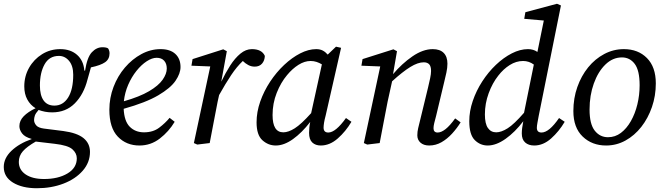

<svg xmlns="http://www.w3.org/2000/svg" viewBox="-59 -760 3536 1020"><path d="M218 -163Q198 -163 180 -166.5Q162 -170 146 -176Q130 -158 126 -145.5Q122 -133 122 -122Q122 -108 133 -94.5Q144 -81 174 -77L277 -64Q351 -54 385 -26Q419 2 419 47Q419 103 380.5 147Q342 191 278 215.5Q214 240 137 240Q59 240 10 210Q-39 180 -39 127Q-39 80 2 41Q43 2 109 -21V-22Q73 -32 58.5 -51Q44 -70 44 -90Q44 -119 67 -142.5Q90 -166 130 -185Q102 -202 86 -231.5Q70 -261 70 -301Q70 -355 95.5 -400Q121 -445 164.5 -472Q208 -499 261 -499Q316 -499 350.5 -468.5Q385 -438 389 -385H393Q404 -456 429 -482.5Q454 -509 485 -509Q506 -509 515 -503Q518 -499 520.5 -492Q523 -485 523 -477Q523 -446 499.5 -429.5Q476 -413 424 -402Q420 -387 415.5 -371.5Q411 -356 406 -338Q386 -259 338.5 -211Q291 -163 218 -163ZM230 -199Q276 -199 303 -242Q330 -285 330 -363Q330 -410 308 -436.5Q286 -463 254 -463Q203 -463 178 -418.5Q153 -374 153 -306Q153 -254 172.5 -226.5Q192 -199 230 -199ZM41 100Q41 142 77 166.5Q113 191 175 191Q250 191 299.5 161.5Q349 132 349 81Q349 54 325.5 33Q302 12 232 4L139 -7Q137 -7 135 -7.5Q133 -8 131 -8Q84 19 62.5 43.5Q41 68 41 100Z M773 -453Q749 -453 720.5 -434.5Q692 -416 666 -383.5Q640 -351 622 -309.5Q604 -268 599 -222Q683 -246 733 -275.5Q783 -305 805 -336.5Q827 -368 827 -396Q827 -422 813 -437.5Q799 -453 773 -453ZM682 13Q612 13 567 -34Q522 -81 522 -177Q522 -240 544 -298Q566 -356 604.5 -401Q643 -446 692 -472.5Q741 -499 794 -499Q845 -499 872.5 -473.5Q900 -448 900 -404Q900 -370 873.5 -331Q847 -292 781.5 -253.5Q716 -215 598 -182Q601 -116 630.5 -86.5Q660 -57 706 -57Q754 -57 786.5 -81.5Q819 -106 842 -134L869 -113Q838 -61 790 -24Q742 13 682 13Z M971 0 1058 -407 958 -411 964 -446 1127 -498 1146 -488 1117 -329V-327Q1139 -373 1164 -412Q1189 -451 1218 -475Q1247 -499 1279 -499Q1332 -499 1348 -463Q1347 -438 1333 -422Q1319 -406 1294 -406Q1276 -406 1260 -414.5Q1244 -423 1231 -436Q1199 -406 1169 -361Q1139 -316 1105 -255L1097 -219Q1086 -164 1076 -110Q1066 -56 1055 0L989 8Z M1389 -149Q1389 -57 1446 -57Q1473 -57 1507 -78.5Q1541 -100 1594 -159L1651 -418Q1638 -426 1623 -431Q1608 -436 1591 -436Q1559 -436 1526.5 -415.5Q1494 -395 1466 -361Q1433 -322 1411 -266.5Q1389 -211 1389 -149ZM1645 13Q1617 13 1600 -3Q1583 -19 1583 -54Q1583 -85 1589 -112Q1545 -55 1497.5 -21Q1450 13 1406 13Q1366 13 1335 -15Q1304 -43 1304 -110Q1304 -165 1323.5 -220.5Q1343 -276 1376 -326Q1409 -376 1450.5 -415Q1492 -454 1536 -476.5Q1580 -499 1621 -499Q1641 -499 1655.5 -491.5Q1670 -484 1682 -470L1726 -512L1753 -506L1671 -146Q1665 -124 1662.5 -108Q1660 -92 1660 -82Q1660 -56 1685 -56Q1724 -56 1779 -133L1808 -113Q1778 -62 1735.5 -24.5Q1693 13 1645 13Z M2221 13Q2192 13 2175 -2Q2158 -17 2158 -41Q2158 -60 2162.5 -79Q2167 -98 2174 -126L2215 -295Q2221 -320 2226 -343.5Q2231 -367 2231 -383Q2231 -408 2221 -418.5Q2211 -429 2192 -429Q2161 -429 2120.5 -404Q2080 -379 2024 -328L2000 -219Q1989 -164 1979 -110Q1969 -56 1958 0L1892 8L1874 0L1961 -407L1861 -411L1867 -446L2031 -498L2050 -488L2029 -366Q2076 -422 2132 -460.5Q2188 -499 2240 -499Q2278 -499 2298 -479Q2318 -459 2318 -422Q2318 -400 2312.5 -374.5Q2307 -349 2301 -325L2258 -145Q2252 -123 2248 -106.5Q2244 -90 2244 -79Q2244 -56 2266 -56Q2285 -56 2308 -74Q2331 -92 2359 -131L2388 -110Q2369 -79 2343 -50.5Q2317 -22 2286.5 -4.5Q2256 13 2221 13Z M2517 -152Q2517 -103 2533 -80Q2549 -57 2577 -57Q2604 -57 2638 -78.5Q2672 -100 2725 -161L2777 -417Q2751 -436 2720 -436Q2683 -436 2649 -414.5Q2615 -393 2588 -358Q2557 -319 2537 -264.5Q2517 -210 2517 -152ZM2779 13Q2749 13 2731 -3Q2713 -19 2713 -51Q2713 -65 2715 -80Q2717 -95 2721 -116Q2677 -58 2627 -22.5Q2577 13 2532 13Q2492 13 2463 -16Q2434 -45 2434 -116Q2434 -169 2452.5 -223.5Q2471 -278 2503 -327.5Q2535 -377 2575.5 -415.5Q2616 -454 2660 -476.5Q2704 -499 2746 -499Q2775 -499 2796 -484L2830 -651L2726 -660L2732 -695L2900 -740L2921 -731L2803 -145Q2799 -123 2796 -107Q2793 -91 2793 -81Q2793 -56 2818 -56Q2858 -56 2911 -133L2941 -113Q2911 -62 2869 -24.5Q2827 13 2779 13Z M3161 13Q3086 13 3036.5 -34.5Q2987 -82 2987 -170Q2987 -238 3008 -297.5Q3029 -357 3065.5 -402Q3102 -447 3151 -473Q3200 -499 3255 -499Q3331 -499 3378 -451.5Q3425 -404 3425 -317Q3425 -251 3404.5 -191.5Q3384 -132 3348 -86Q3312 -40 3264 -13.5Q3216 13 3161 13ZM3171 -31Q3209 -31 3239.5 -54Q3270 -77 3292.5 -116.5Q3315 -156 3327 -205.5Q3339 -255 3339 -307Q3339 -386 3313 -420.5Q3287 -455 3245 -455Q3196 -455 3157 -417Q3118 -379 3095.5 -316Q3073 -253 3073 -178Q3073 -101 3100.5 -66Q3128 -31 3171 -31Z"/></svg>

Font: Source Serif 4 SmText
Style: Italic
Weight: 400
Italic angle: -12°
Designer: Frank Grießhammer
Foundry: Adobe
Version: Version 4.005;hotconv 1.1.0;makeotfexe 2.6.0